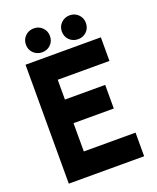

<svg xmlns="http://www.w3.org/2000/svg" viewBox="-158 -968 871 1062"><g transform="rotate(-20 277.0 -437.0)"><path d="M60 0V-700H503.5V-561H199V-444.5H436V-305.5H199V-139H503.5V0ZM171.5 -733Q141 -733 120.5 -753Q100 -773 100 -803.5Q100 -833 120.5 -853.2Q141 -873.5 171.5 -873.5Q201 -873.5 221.2 -853.2Q241.5 -833 241.5 -803.5Q241.5 -773 221.2 -753Q201 -733 171.5 -733ZM383 -733Q352.5 -733 332 -753Q311.5 -773 311.5 -803.5Q311.5 -833 332 -853.2Q352.5 -873.5 383 -873.5Q412.5 -873.5 432.8 -853.2Q453 -833 453 -803.5Q453 -773 432.8 -753Q412.5 -733 383 -733Z"/></g></svg>

Font: Urbanist ExtraBold
Style: Regular
Weight: 800
Designer: Corey Hu
Foundry: Corey Hu
Version: Version 1.330; ttfautohint (v1.8.4.7-5d5b)